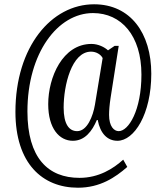

<svg xmlns="http://www.w3.org/2000/svg" viewBox="-20 -734 768 896"><path d="M344 142C447 142 518 94 574 45L555 11C509 53 441 96 351 96C204 96 108 3 108 -214C108 -486 249 -673 414 -673C546 -673 640 -568 640 -386C640 -219 580 -122 534 -122C512 -122 489 -144 489 -198C489 -217 491 -245 496 -277L534 -520H515L484 -499C468 -514 438 -529 407 -529C272 -529 205 -373 205 -248C205 -134 257 -77 320 -77C376 -77 410 -122 432 -174H436C448 -110 482 -77 528 -77C606 -77 686 -201 686 -390C686 -579 589 -714 419 -714C220 -714 52 -516 52 -212C52 28 177 142 344 142ZM340 -122C302 -122 277 -155 277 -232C277 -335 314 -493 405 -493C430 -493 451 -479 459 -463L423 -245C414 -192 387 -122 340 -122Z"/></svg>

Font: Noto Serif Tamil ExtraCondensed
Style: Italic
Weight: 400
Width: 2
Italic angle: -12°
Designer: Indian Type Foundry, Tom Grace, and the Monotype Design Team
Foundry: Monotype Imaging Inc.
Version: Version 2.003